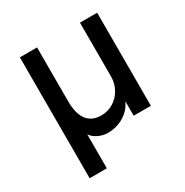

<svg xmlns="http://www.w3.org/2000/svg" viewBox="-159 -653 903 938"><g transform="rotate(-30 293.0 -184.0)"><path d="M80 -525H177V-222Q177 -151 204 -115.5Q231 -80 284 -80Q321 -80 352 -99Q383 -118 401 -150.5Q419 -183 419 -222V-525H516V0H419V-114L426 -100Q409 -47 365.5 -18.5Q322 10 269 10Q237 10 208 -6.5Q179 -23 170 -49L177 -62V157H80Z"/></g></svg>

Font: Easer Grotesk Variable
Style: Regular
Weight: 400
Designer: Boardeaser, Bonnie Shaver-Troup, Thomas Jockin
Foundry: Lexend
Version: Version 1.001;Glyphs 3.1.2 (3151)